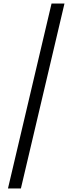

<svg xmlns="http://www.w3.org/2000/svg" viewBox="-20 -820 409 1084"><path d="M25 244 271 -800H344L98 244Z"/></svg>

Font: Noto Serif Malayalam
Style: Regular
Weight: 400
Designer: Indian type Foundry, Jelle Bosma, Monotype Design Team
Foundry: Monotype Imaging Inc.
Version: Version 2.103